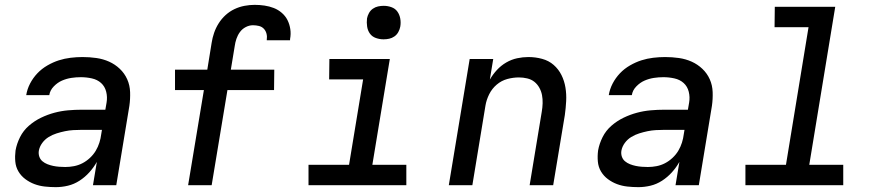

<svg xmlns="http://www.w3.org/2000/svg" viewBox="-20 -763 3640 791"><path d="M210 8Q187 8 164.5 5.5Q142 3 122 -4.5Q102 -12 84.5 -25Q67 -38 56 -56.5Q45 -75 43 -97.5Q41 -120 44 -143Q49 -171 62.5 -198Q76 -225 99 -245Q122 -265 149 -278Q176 -291 204 -298.5Q232 -306 260.5 -308.5Q289 -311 317 -311H414L419 -340Q423 -363 417.5 -385Q412 -407 396.5 -421Q381 -435 358.5 -440Q336 -445 313 -445Q293 -445 273.5 -442Q254 -439 235.5 -431Q217 -423 201.5 -407Q186 -391 183 -371H88Q92 -396 104 -419Q116 -442 134 -461Q152 -480 175.5 -493.5Q199 -507 222.5 -514.5Q246 -522 271 -525Q296 -528 320 -528Q349 -528 377 -524Q405 -520 429.5 -509Q454 -498 473.5 -479.5Q493 -461 504 -436.5Q515 -412 516 -383.5Q517 -355 513 -327L459 0H363L379 -96Q366 -73 348 -53Q330 -33 307.5 -18.5Q285 -4 260 2Q235 8 210 8ZM249 -75Q267 -75 285 -78.5Q303 -82 319.5 -90.5Q336 -99 350.5 -112.5Q365 -126 374.5 -142Q384 -158 389.5 -175.5Q395 -193 397 -210L400 -228H316Q299 -228 282 -227Q265 -226 248 -222.5Q231 -219 213.5 -213.5Q196 -208 180.5 -198.5Q165 -189 154 -174Q143 -159 140 -142Q138 -129 142 -117.5Q146 -106 155 -98.5Q164 -91 175.5 -86.5Q187 -82 199 -79.5Q211 -77 224 -76Q237 -75 249 -75Z M755 0 820 -392H701V-476H834L852 -587Q855 -607 862 -627.5Q869 -648 881 -667Q893 -686 909.5 -701Q926 -716 946 -725.5Q966 -735 987.5 -739Q1009 -743 1029 -743Q1050 -743 1070 -740Q1090 -737 1108 -730Q1126 -723 1141 -710Q1156 -697 1164.5 -680Q1173 -663 1176 -643Q1179 -623 1175 -602V-597H1079V-599Q1081 -612 1078 -624Q1075 -636 1067 -644.5Q1059 -653 1047 -656Q1035 -659 1022 -659Q1007 -659 992.5 -651.5Q978 -644 968.5 -631Q959 -618 954 -603Q949 -588 947 -573L931 -476H1110L1109 -392H917L852 0Z M1654 0H1251V-84H1418L1476 -436H1336L1337 -520H1586L1514 -84H1654ZM1560 -601Q1544 -601 1528.5 -606.5Q1513 -612 1504 -624.5Q1495 -637 1492.5 -653.5Q1490 -670 1492 -687Q1494 -698 1500 -709Q1506 -720 1516 -727Q1526 -734 1537.5 -736.5Q1549 -739 1561 -739Q1577 -739 1592.5 -733.5Q1608 -728 1617 -715.5Q1626 -703 1629 -686.5Q1632 -670 1629 -653Q1627 -642 1621 -631Q1615 -620 1605 -613Q1595 -606 1583.5 -603.5Q1572 -601 1560 -601Z M1829 0 1915 -520H2012L1998 -435Q2010 -456 2027 -474.5Q2044 -493 2065.5 -505.5Q2087 -518 2110.5 -523Q2134 -528 2157 -528Q2186 -528 2213.5 -520.5Q2241 -513 2261 -495.5Q2281 -478 2293 -454Q2305 -430 2309.5 -402.5Q2314 -375 2312.5 -346.5Q2311 -318 2307 -289L2259 0H2162L2212 -303Q2215 -320 2215.5 -337.5Q2216 -355 2213 -371Q2210 -387 2202 -401.5Q2194 -416 2181.5 -426Q2169 -436 2152 -440Q2135 -444 2118 -444Q2094 -444 2070 -437.5Q2046 -431 2026.5 -414.5Q2007 -398 1995.5 -375Q1984 -352 1980 -328L1926 0Z M2610 8Q2587 8 2564.5 5.5Q2542 3 2522 -4.5Q2502 -12 2484.5 -25Q2467 -38 2456 -56.5Q2445 -75 2443 -97.5Q2441 -120 2444 -143Q2449 -171 2462.5 -198Q2476 -225 2499 -245Q2522 -265 2549 -278Q2576 -291 2604 -298.5Q2632 -306 2660.5 -308.5Q2689 -311 2717 -311H2814L2819 -340Q2823 -363 2817.5 -385Q2812 -407 2796.5 -421Q2781 -435 2758.5 -440Q2736 -445 2713 -445Q2693 -445 2673.5 -442Q2654 -439 2635.5 -431Q2617 -423 2601.5 -407Q2586 -391 2583 -371H2488Q2492 -396 2504 -419Q2516 -442 2534 -461Q2552 -480 2575.5 -493.5Q2599 -507 2622.5 -514.5Q2646 -522 2671 -525Q2696 -528 2720 -528Q2749 -528 2777 -524Q2805 -520 2829.5 -509Q2854 -498 2873.5 -479.5Q2893 -461 2904 -436.5Q2915 -412 2916 -383.5Q2917 -355 2913 -327L2859 0H2763L2779 -96Q2766 -73 2748 -53Q2730 -33 2707.5 -18.5Q2685 -4 2660 2Q2635 8 2610 8ZM2649 -75Q2667 -75 2685 -78.5Q2703 -82 2719.5 -90.5Q2736 -99 2750.5 -112.5Q2765 -126 2774.5 -142Q2784 -158 2789.5 -175.5Q2795 -193 2797 -210L2800 -228H2716Q2699 -228 2682 -227Q2665 -226 2648 -222.5Q2631 -219 2613.5 -213.5Q2596 -208 2580.5 -198.5Q2565 -189 2554 -174Q2543 -159 2540 -142Q2538 -129 2542 -117.5Q2546 -106 2555 -98.5Q2564 -91 2575.5 -86.5Q2587 -82 2599 -79.5Q2611 -77 2624 -76Q2637 -75 2649 -75Z M3454 0H3051V-84H3218L3311 -651H3171L3172 -735H3421L3314 -84H3454Z"/></svg>

Font: Iosevka Md Ex Obl
Style: Regular
Weight: 500
Width: 7
Italic angle: -9°
Monospace: yes
Designer: Belleve Invis
Foundry: Belleve Invis
Version: Version 32.5.0; ttfautohint (v1.8.4)